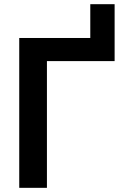

<svg xmlns="http://www.w3.org/2000/svg" viewBox="-20 -901 586 921"><path d="M205.1 0V-607.9H529.8V-880.9H413.1V-718.8H72.3V0Z"/></svg>

Font: Winston SemiBold
Style: Regular
Weight: 600
Designer: Vernon Adams, Kim Jin-seong, David Berlow, Cristiano Sobral
Foundry: The Winston Project Authors
Version: Version 3.004